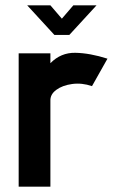

<svg xmlns="http://www.w3.org/2000/svg" viewBox="-20 -700 453 720"><path d="M50 0V-500H169V-463Q208 -503 262.5 -502Q317 -501 383 -480L325 -377Q287 -390 250.5 -385Q214 -380 191 -363Q168 -346 169 -322V0ZM184 -569 82 -680H169L212 -630L255 -680H342L240 -569Z"/></svg>

Font: Kulim Park
Style: Bold
Weight: 700
Designer: Noponies / Dale Sattler
Foundry: Noponies
Version: Version 1.000; ttfautohint (v1.8.3)